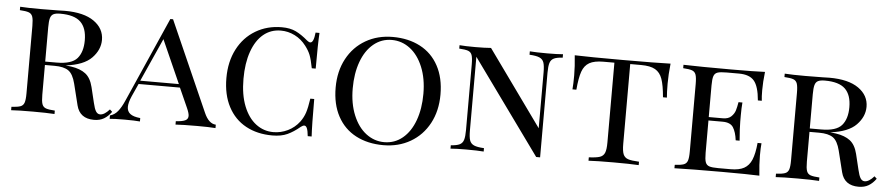

<svg xmlns="http://www.w3.org/2000/svg" viewBox="-40 -866 5204 1124"><g transform="rotate(5 2562.5 -304.0)"><path d="M632 -42Q613 -15 588.5 -0.5Q564 14 530 14Q446 14 427 -62L396 -187Q382 -243 354.5 -262Q327 -281 273 -281H216V-106Q216 -68 222 -51Q228 -34 244.5 -28Q261 -22 297 -20V0Q251 -3 170 -3Q84 -3 42 0V-20Q78 -22 94.5 -28Q111 -34 117 -51Q123 -68 123 -106V-502Q123 -540 117 -557Q111 -574 94.5 -580Q78 -586 42 -588V-608Q84 -605 164 -605L266 -606Q283 -607 305 -607Q417 -607 476.5 -565Q536 -523 536 -456Q536 -398 489.5 -350Q443 -302 337 -289Q357 -287 371 -285Q424 -277 455 -253Q486 -229 499 -176L521 -85Q529 -50 538.5 -35.5Q548 -21 563 -21Q588 -21 618 -55ZM216 -502V-301H283Q371 -301 403.5 -338.5Q436 -376 436 -445Q436 -517 399.5 -552.5Q363 -588 280 -588Q253 -588 239.5 -581Q226 -574 221 -556Q216 -538 216 -502Z M1243 -20V0Q1203 -3 1136 -3Q1050 -3 1008 0V-20Q1045 -22 1062.5 -30Q1080 -38 1080 -57Q1080 -73 1066 -104L1015 -218H772L738 -143Q721 -104 721 -79Q721 -53 739.5 -38.5Q758 -24 799 -20V0Q769 -3 708 -3Q647 -3 621 0V-20Q648 -27 667 -50.5Q686 -74 703 -113L924 -613H940L1174 -84Q1201 -22 1243 -20ZM1007 -238 894 -492 780 -238Z M1733 -557Q1744 -548 1752 -548Q1772 -548 1778 -608H1801Q1797 -548 1797 -398H1774Q1764 -450 1754 -475Q1744 -500 1724 -526Q1696 -563 1657 -582.5Q1618 -602 1575 -602Q1516 -602 1472.5 -566Q1429 -530 1405 -462Q1381 -394 1381 -302Q1381 -208 1407.5 -141.5Q1434 -75 1479.5 -40.5Q1525 -6 1582 -6Q1626 -6 1666.5 -25.5Q1707 -45 1735 -82Q1754 -108 1763.5 -137Q1773 -166 1781 -220H1804Q1804 -63 1808 0H1785Q1782 -31 1776 -45.5Q1770 -60 1760 -60Q1752 -60 1740 -51Q1702 -19 1666 -2.5Q1630 14 1578 14Q1489 14 1422 -22.5Q1355 -59 1318 -129.5Q1281 -200 1281 -298Q1281 -394 1319 -467.5Q1357 -541 1425 -581.5Q1493 -622 1579 -622Q1628 -622 1662 -605.5Q1696 -589 1733 -557Z M2538 -310Q2538 -214 2498.5 -140.5Q2459 -67 2389 -26.5Q2319 14 2230 14Q2138 14 2068.5 -22.5Q1999 -59 1961 -129.5Q1923 -200 1923 -298Q1923 -394 1962.5 -467.5Q2002 -541 2072 -581.5Q2142 -622 2231 -622Q2323 -622 2392.5 -585.5Q2462 -549 2500 -478.5Q2538 -408 2538 -310ZM2023 -302Q2023 -213 2051 -145Q2079 -77 2127 -40.5Q2175 -4 2234 -4Q2295 -4 2341.5 -42.5Q2388 -81 2413 -149.5Q2438 -218 2438 -306Q2438 -395 2410 -463Q2382 -531 2334 -567.5Q2286 -604 2227 -604Q2166 -604 2119.5 -565.5Q2073 -527 2048 -458.5Q2023 -390 2023 -302Z M3232 -588Q3197 -586 3180 -577.5Q3163 -569 3157 -549.5Q3151 -530 3151 -492V5H3128L2728 -549V-116Q2728 -77 2734.5 -58Q2741 -39 2760 -30.5Q2779 -22 2819 -20V0Q2783 -3 2717 -3Q2657 -3 2624 0V-20Q2659 -22 2676 -30.5Q2693 -39 2699 -58.5Q2705 -78 2705 -116V-502Q2705 -540 2699 -557Q2693 -574 2676.5 -580Q2660 -586 2624 -588V-608Q2657 -605 2717 -605Q2771 -605 2809 -608L3128 -164V-492Q3128 -531 3121.5 -550Q3115 -569 3096 -577.5Q3077 -586 3037 -588V-608Q3073 -605 3139 -605Q3199 -605 3232 -608Z M3857 -490Q3857 -438 3860 -408H3837Q3831 -478 3818 -515Q3805 -552 3776 -568.5Q3747 -585 3693 -585H3629V-116Q3629 -74 3637 -55Q3645 -36 3665 -29Q3685 -22 3730 -20V0Q3678 -3 3583 -3Q3483 -3 3435 0V-20Q3480 -22 3500 -29Q3520 -36 3528 -55Q3536 -74 3536 -116V-585H3472Q3418 -585 3389 -568.5Q3360 -552 3347 -515Q3334 -478 3328 -408H3305Q3308 -440 3308 -490Q3308 -542 3301 -608Q3384 -605 3583 -605Q3781 -605 3864 -608Q3857 -542 3857 -490Z M4439 0Q4374 -3 4220 -3Q4035 -3 3940 0V-20Q3976 -22 3992.5 -28Q4009 -34 4015 -51Q4021 -68 4021 -106V-502Q4021 -540 4015 -557Q4009 -574 3992.5 -580Q3976 -586 3940 -588V-608Q4035 -605 4220 -605Q4360 -605 4419 -608Q4412 -548 4412 -500Q4412 -461 4415 -438H4392Q4385 -520 4357.5 -552.5Q4330 -585 4268 -585H4195Q4159 -585 4142.5 -579.5Q4126 -574 4120 -557Q4114 -540 4114 -502V-316H4197Q4229 -316 4246 -332.5Q4263 -349 4269 -368.5Q4275 -388 4280 -418H4303Q4300 -384 4300 -344V-306Q4300 -267 4306 -194H4283Q4277 -242 4260 -269Q4243 -296 4197 -296H4114V-106Q4114 -68 4120 -51Q4126 -34 4142.5 -28.5Q4159 -23 4195 -23H4268Q4318 -23 4347 -39Q4376 -55 4391 -90.5Q4406 -126 4412 -190H4435Q4432 -163 4432 -118Q4432 -66 4439 0Z M5125 -42Q5106 -15 5081.5 -0.5Q5057 14 5023 14Q4939 14 4920 -62L4889 -187Q4875 -243 4847.5 -262Q4820 -281 4766 -281H4709V-106Q4709 -68 4715 -51Q4721 -34 4737.5 -28Q4754 -22 4790 -20V0Q4744 -3 4663 -3Q4577 -3 4535 0V-20Q4571 -22 4587.5 -28Q4604 -34 4610 -51Q4616 -68 4616 -106V-502Q4616 -540 4610 -557Q4604 -574 4587.5 -580Q4571 -586 4535 -588V-608Q4577 -605 4657 -605L4759 -606Q4776 -607 4798 -607Q4910 -607 4969.5 -565Q5029 -523 5029 -456Q5029 -398 4982.5 -350Q4936 -302 4830 -289Q4850 -287 4864 -285Q4917 -277 4948 -253Q4979 -229 4992 -176L5014 -85Q5022 -50 5031.5 -35.5Q5041 -21 5056 -21Q5081 -21 5111 -55ZM4709 -502V-301H4776Q4864 -301 4896.5 -338.5Q4929 -376 4929 -445Q4929 -517 4892.5 -552.5Q4856 -588 4773 -588Q4746 -588 4732.5 -581Q4719 -574 4714 -556Q4709 -538 4709 -502Z"/></g></svg>

Font: Playfair Display SC
Style: Regular
Weight: 400
Designer: Claus Eggers Sørensen
Foundry: Claus Eggers Sørensen
Version: Version 1.200; ttfautohint (v1.6)